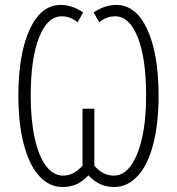

<svg xmlns="http://www.w3.org/2000/svg" viewBox="-20 -745 714 775"><path d="M336.9 -37.1Q311.5 -10.7 287.1 -0.5Q262.7 9.8 231.9 9.8Q178.7 9.8 138.7 -34.2Q98.1 -78.1 76.2 -162.1Q54.2 -245.6 54.2 -358.9Q54.2 -527.3 100.1 -626.5Q145.5 -725.1 225.1 -725.1Q271 -725.1 315.9 -694.8L293 -654.8Q265.6 -679.2 229 -679.2Q171.4 -679.2 137.7 -593.8Q104 -508.8 104 -357.9Q104 -260.3 120.6 -185.5Q136.7 -112.8 166.5 -74.2Q195.8 -36.1 234.9 -36.1Q277.3 -36.1 313 -76.2V-306.2H360.8V-76.2Q394.5 -36.1 439.9 -36.1Q478 -36.1 507.3 -75.2Q536.1 -113.8 553.2 -187Q569.8 -259.3 569.8 -357.9Q569.8 -509.3 536.1 -594.2Q502.4 -679.2 444.8 -679.2Q408.2 -679.2 380.9 -654.8L357.9 -694.8Q402.8 -725.1 449.2 -725.1Q528.8 -725.1 574.2 -627Q620.1 -527.8 620.1 -358.9Q620.1 -245.1 598.1 -161.6Q576.2 -78.1 535.2 -34.2Q494.1 9.8 440.9 9.8Q410.6 9.8 386.2 -1Q360.4 -12.7 336.9 -37.1Z"/></svg>

Font: Germano
Style: Regular
Weight: 300
Width: 3
Foundry: Ascender Corporation
Version: Version 1.10; ttfautohint (v1.5)